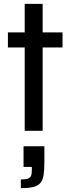

<svg xmlns="http://www.w3.org/2000/svg" viewBox="-20 -678 366 995"><path d="M108 0V-432H21V-510H108V-658H201V-510H304V-432H201V0ZM88 297V252Q112 252 124 248Q136 244 140.5 233.5Q145 223 145 203V187H102V80H210V162Q210 203 206 229Q202 255 189.5 270Q177 285 152.5 291Q128 297 88 297Z"/></svg>

Font: Saira SemiCondensed Medium
Style: Regular
Weight: 500
Width: 4
Designer: Hector Gatti with collaboration of the Omnibus-Type team
Foundry: Omnibus-Type
Version: Version 1.101